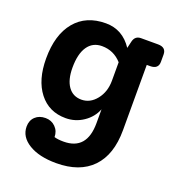

<svg xmlns="http://www.w3.org/2000/svg" viewBox="-135 -620 896 970"><g transform="rotate(20 313.0 -135.0)"><path d="M553 -500Q597 -500 597 -461V-422Q597 -383 553 -383H535V-32Q535 100 467.5 170Q400 240 274 240Q182 240 126.5 206Q71 172 71 117Q71 84 92 64Q113 44 147 44Q179 44 200.5 65.5Q222 87 222 119Q241 125 272 125Q397 125 397 -20V-94Q379 -48 336 -19Q293 10 241 10Q151 10 98.5 -57.5Q46 -125 46 -240Q46 -368 105 -439Q164 -510 270 -510Q360 -510 413 -430L422 -468Q430 -500 462 -500ZM284 -105Q331 -105 364 -146.5Q397 -188 397 -248V-347Q354 -395 291 -395Q241 -395 214 -355.5Q187 -316 187 -242Q187 -177 212.5 -141Q238 -105 284 -105Z"/></g></svg>

Font: Solway
Style: Bold
Weight: 700
Designer: Mariya V. Pigoulevskaya
Foundry: The Northern Block Ltd.
Version: Version 1.000;hotconv 1.0.109;makeotfexe 2.5.65596